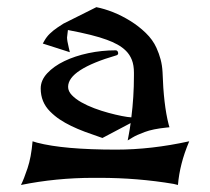

<svg xmlns="http://www.w3.org/2000/svg" viewBox="-20 -757 592 541"><path d="M39.1 -235.8Q47.4 -252.4 57.6 -283Q67.9 -313.5 71.8 -358.9L84.5 -355Q159.7 -335.4 307.6 -335.4Q406.2 -335.4 513.2 -358.9Q499 -325.2 491.5 -295.4Q483.9 -265.6 481.4 -235.8L469.2 -238.8Q367.7 -255.9 260.3 -255.9H243.2Q138.2 -255.9 39.1 -235.8ZM339.8 -361.3 342.8 -377.4Q344.2 -385.7 345.7 -393.8Q347.2 -401.9 348.1 -410.2L268.6 -368.2Q240.2 -377.9 219.2 -385.7Q198.2 -393.6 180.7 -402.1Q163.1 -410.6 148.7 -420.2Q134.3 -429.7 121.1 -442.9Q94.7 -469.2 94.7 -507.8Q94.7 -530.8 113 -550.5Q131.3 -570.3 161.1 -584.7Q190.9 -599.1 228.8 -607.2Q266.6 -615.2 305.7 -615.2Q312 -615.2 313 -607.4Q313 -602.5 308.1 -601.1Q240.7 -581.5 206.3 -559.3Q171.9 -537.1 171.9 -512.2Q171.9 -500 182.4 -489Q192.9 -478 209.2 -468.8Q225.6 -459.5 245.8 -451.9Q266.1 -444.3 285.9 -439Q305.7 -433.6 323 -430.2Q340.3 -426.8 350.1 -426.3Q357.4 -483.9 357.4 -543.5V-552.2Q357.4 -573.2 351.6 -588.1Q345.7 -603 335.2 -613.5Q324.7 -624 310.8 -631.6Q296.9 -639.2 280.8 -645Q262.2 -651.9 235.1 -658.7Q208 -665.5 171.4 -672.4L168.9 -651.4Q168.9 -642.6 173.8 -622.6L176.8 -609.9L100.6 -634.3L105 -642.1Q111.3 -653.3 120.4 -662.1Q129.4 -670.9 141.6 -679.2L158.7 -690.4L251.5 -736.8Q273.9 -732.4 298.6 -722.7Q323.2 -712.9 346.9 -698.2Q370.6 -683.6 390.6 -664.3Q410.6 -645 420.9 -622.1Q428.2 -606 432.6 -589.4Q437 -572.8 438 -553.7Q440.9 -461.9 455.1 -406.7L457.5 -398.4L448.7 -397.5Q410.6 -393.6 387.7 -385Q364.7 -376.5 353.5 -369.6Z"/></svg>

Font: MedievalSharp
Style: Regular
Weight: 500
Version: Version 1.0